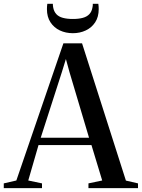

<svg xmlns="http://www.w3.org/2000/svg" viewBox="-44 -972 734 992"><path d="M40.5 -39.5 283.5 -748H380L606.5 -39L669 -24.5V0H413V-24.5L484 -39.5L428.5 -222.5H155L102 -39.5L173 -24.5V0H-24.5V-24.5ZM416 -260.5 315 -599.5 296.5 -667 275.5 -599 166.5 -260.5ZM332.5 -800.5Q295.5 -800.5 265.2 -814.8Q235 -829 216.8 -856.8Q198.5 -884.5 198.5 -925Q198.5 -933 199 -939Q199.5 -945 200.5 -952.5H229Q229 -947.5 229.5 -942.5Q230 -937.5 231 -932.5Q235 -912 247.2 -898.8Q259.5 -885.5 281 -879.8Q302.5 -874 332.5 -874Q362.5 -874 383.8 -879.8Q405 -885.5 417.5 -898.8Q430 -912 433.5 -932.5Q435 -937.5 435.2 -942.5Q435.5 -947.5 435.5 -952.5H464Q465 -945 465.5 -939Q466 -933 466 -925Q466 -884.5 447.8 -856.8Q429.5 -829 399.2 -814.8Q369 -800.5 332.5 -800.5Z"/></svg>

Font: Merriweather 120pt
Style: Regular
Weight: 400
Version: Version 2.100